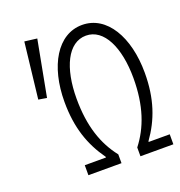

<svg xmlns="http://www.w3.org/2000/svg" viewBox="-142 -926 984 1047"><g transform="rotate(-20 350.0 -402.5)"><path d="M77 -481 125 -473 186 -796 114 -805ZM193 -58V0H385V-51C315 -140 275 -253 275 -414C275 -592 335 -720 440 -720C544 -720 605 -592 605 -414C605 -253 564 -140 495 -51V0H686V-58H564V-62C634 -160 673 -269 673 -420C673 -628 583 -782 440 -782C297 -782 207 -628 207 -420C207 -269 246 -160 316 -62V-58Z"/></g></svg>

Font: Kawkab Mono Light
Style: Regular
Weight: 300
Monospace: yes
Designer: Abdullah Arif
Foundry: Abdullah Arif
Version: Version 1.000;PS 000.500;hotconv 1.0.88;makeotf.lib2.5.64775